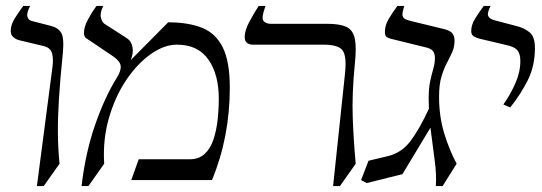

<svg xmlns="http://www.w3.org/2000/svg" viewBox="-20 -605 1822 645"><path d="M85 -535 151 -518Q175 -512 185.5 -495Q196 -478 191 -425Q182 -338 178 -273Q174 -208 174.5 -156.5Q175 -105 180 -55L127 20H104L156 -378Q160 -407 155 -425.5Q150 -444 128 -450L44 -470Q33 -473 24.5 -480.5Q16 -488 16 -501Q16 -522 30 -544Q44 -566 58 -585H81Q69 -561 72 -549.5Q75 -538 85 -535Z M254 20Q267 -92 299.5 -185.5Q332 -279 372 -343Q387 -367 385.5 -383Q384 -399 361 -415L290 -463Q280 -470 271 -475.5Q262 -481 262 -494Q262 -515 276 -540.5Q290 -566 304 -585H327Q315 -561 319 -545.5Q323 -530 331 -525L404 -478Q421 -468 425 -447Q429 -426 419 -403L545 -530Q613 -530 659 -511.5Q705 -493 728.5 -445.5Q752 -398 752 -311Q752 -144 692 0H421L446 -70H618Q648 -70 667.5 -88Q687 -106 697 -136Q707 -166 711 -202Q715 -238 715 -274Q715 -355 680 -405Q645 -455 574 -455Q531 -455 485.5 -422.5Q440 -390 403 -334.5Q366 -279 345.5 -207Q325 -135 330 -55L277 20Z M1099 20 1139 -358Q1145 -415 1131.5 -435Q1118 -455 1065 -455H829Q819 -455 810.5 -460.5Q802 -466 802 -481Q802 -502 817.5 -531.5Q833 -561 849 -585H872Q857 -545 865 -535Q873 -525 890 -525H1080Q1122 -525 1144 -514.5Q1166 -504 1172 -475Q1178 -446 1172 -390Q1162 -289 1165 -209Q1168 -129 1175 -55L1122 20Z M1212 10 1193 0 1218 -65 1285 -81Q1329 -92 1358.5 -130.5Q1388 -169 1421 -240Q1420 -257 1420 -272Q1420 -308 1425 -331.5Q1430 -355 1435.5 -373.5Q1441 -392 1441 -411Q1441 -424 1435 -432.5Q1429 -441 1414 -445L1292 -475Q1284 -477 1278.5 -481Q1273 -485 1273 -498Q1273 -519 1285 -540Q1297 -561 1315 -585H1338Q1332 -566 1332 -556Q1332 -542 1351 -537L1362 -534L1473 -507Q1493 -502 1500 -492.5Q1507 -483 1507 -469Q1507 -447 1499 -429.5Q1491 -412 1481 -393Q1471 -374 1463 -347.5Q1455 -321 1455 -280Q1455 -214 1472 -158Q1489 -102 1514 -55L1467 20H1444Q1447 -17 1440 -68.5Q1433 -120 1426 -176L1332 -20Z M1641 -537 1717 -517Q1741 -511 1759 -496.5Q1777 -482 1777 -444Q1777 -384 1753.5 -336.5Q1730 -289 1694 -244L1671 -254Q1695 -288 1711.5 -325.5Q1728 -363 1728 -400Q1728 -423 1719 -435Q1710 -447 1684 -453L1591 -475Q1580 -478 1571.5 -483Q1563 -488 1563 -501Q1563 -522 1577 -544Q1591 -566 1605 -585H1628Q1616 -561 1620 -551.5Q1624 -542 1641 -537Z"/></svg>

Font: Bona Nova
Style: Italic
Weight: 400
Italic angle: -4°
Designer: Mateusz Machalski
Foundry: Capitalics
Version: Version 4.001; ttfautohint (v1.8.3)